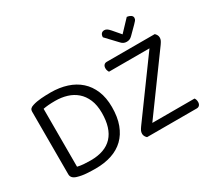

<svg xmlns="http://www.w3.org/2000/svg" viewBox="-154 -1085 1502 1367"><g transform="rotate(-30 597.5 -401.5)"><path d="M269 -551Q237 -551 213.5 -549Q190 -547 170 -543V-67Q194 -61 221.5 -59Q249 -57 278 -57Q396 -57 455.5 -121Q515 -185 515 -311Q515 -375 495.5 -420.5Q476 -466 442.5 -495Q409 -524 364.5 -537.5Q320 -551 269 -551ZM279 11Q247 11 207 8.5Q167 6 131 -5Q89 -18 89 -51V-565Q89 -581 97 -589.5Q105 -598 122 -603Q153 -613 192 -616Q231 -619 270 -619Q343 -619 403.5 -599.5Q464 -580 507 -541.5Q550 -503 574 -445.5Q598 -388 598 -311Q598 -229 575.5 -168.5Q553 -108 511.5 -68Q470 -28 411 -8.5Q352 11 279 11ZM1121 -608Q1129 -601 1134.5 -591Q1140 -581 1140 -570Q1140 -556 1134.5 -545Q1129 -534 1119 -520L790 -69H1137Q1141 -64 1144 -55.5Q1147 -47 1147 -36Q1147 -19 1138.5 -9.5Q1130 0 1116 0H707Q699 -7 693.5 -17Q688 -27 688 -38Q688 -52 693.5 -63Q699 -74 709 -88L1038 -539H705Q702 -544 698.5 -552.5Q695 -561 695 -572Q695 -589 703.5 -598.5Q712 -608 727 -608ZM1010 -814Q1028 -812 1041 -803.5Q1054 -795 1054 -781Q1054 -769 1046.5 -760Q1039 -751 1028 -740L968 -680Q957 -669 946.5 -664.5Q936 -660 922 -660Q907 -660 895.5 -666Q884 -672 873 -685L790 -773Q790 -792 799 -802Q808 -812 823 -812Q834 -812 844 -806Q854 -800 868 -784L922 -721Z"/></g></svg>

Font: Baloo 2 Latin
Style: Regular
Weight: 400
Designer: Sarang Kulkarni and Ek Type
Foundry: Ek Type
Version: Version 1.001